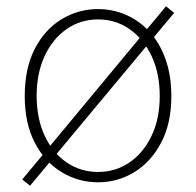

<svg xmlns="http://www.w3.org/2000/svg" viewBox="-20 -569 626 613"><path d="M293 13Q230 13 176.5 -19.5Q123 -52 91 -113.5Q59 -175 59 -262Q59 -351 91 -413Q123 -475 176.5 -507.5Q230 -540 293 -540Q340 -540 382.5 -521.5Q425 -503 457.5 -467.5Q490 -432 508.5 -380Q527 -328 527 -262Q527 -175 494.5 -113.5Q462 -52 409 -19.5Q356 13 293 13ZM293 -20Q349 -20 393.5 -50.5Q438 -81 464 -135.5Q490 -190 490 -262Q490 -335 464 -390Q438 -445 393.5 -476Q349 -507 293 -507Q237 -507 192.5 -476Q148 -445 122.5 -390Q97 -335 97 -263Q97 -191 122.5 -136Q148 -81 192.5 -50.5Q237 -20 293 -20ZM76 24 51 4 510 -549 536 -528Z"/></svg>

Font: Noto Sans SC Thin
Style: Regular
Weight: 100
Designer: Ryoko NISHIZUKA 西塚涼子 (kana, bopomofo & ideographs); Paul D. Hunt (Latin, Greek & Cyrillic); Sandoll Communications 산돌커뮤니
Foundry: Adobe
Version: Version 2.004-H2;hotconv 1.0.118;makeotfexe 2.5.65603